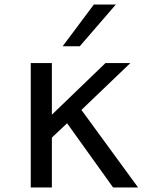

<svg xmlns="http://www.w3.org/2000/svg" viewBox="-20 -824 642 844"><path d="M255.4 -620.6H330.6L489.3 -804.2H392.6ZM115.2 0H208V-219.2L274.9 -282.2L477.1 0H586.9L337.9 -340.8L553.2 -546.9H443.8L208 -319.8V-546.9H115.2Z"/></svg>

Font: Hack
Style: Regular
Weight: 400
Monospace: yes
Designer: Christopher Simpkins
Foundry: Christopher Simpkins
Version: Version 2.010